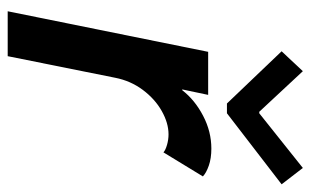

<svg xmlns="http://www.w3.org/2000/svg" viewBox="-174 -633 807 499"><g transform="rotate(90 229.5 -383.5)"><path d="M114.7 -521H226.6L212.4 -453.6H214.4Q239.7 -486.3 280.8 -507.8Q321.8 -529.3 366.2 -529.3Q391.6 -529.3 410.4 -522.7Q429.2 -516.1 438.5 -507.3L376 -404.8Q370.1 -410.2 356.4 -414.1Q342.8 -418 329.1 -418Q299.8 -418 268.6 -400.4Q237.3 -382.8 213.6 -351.1Q189.9 -319.3 182.1 -279.3L126 0H9.3ZM113.3 -711.9 165 -767.1 270.5 -653.8H274.4L416.5 -767.1L459 -711.9L274.4 -569.8H249Z"/></g></svg>

Font: Reddit Sans Vanilla SemiBold
Style: Italic
Weight: 600
Italic angle: -11.25°
Designer: Stephen Hutchings
Version: Version 1.013